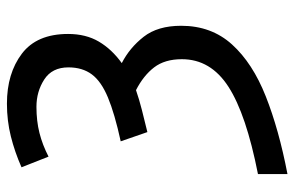

<svg xmlns="http://www.w3.org/2000/svg" viewBox="-164 -424 829 540"><g transform="rotate(-90 250.0 -154.5)"><path d="M30 157Q198 124 275.5 74Q353 24 353 -57Q353 -105 330 -135Q307 -165 266 -186Q240 -177 210.5 -169.5Q181 -162 148 -154L122 -229Q200 -246 245.5 -265Q291 -284 310.5 -310.5Q330 -337 330 -376Q330 -422 296 -444Q262 -466 219 -466Q179 -466 145.5 -457.5Q112 -449 79 -432L49 -508Q92 -527 136 -538Q180 -549 228 -549Q313 -549 368.5 -507Q424 -465 424 -377Q424 -327 402.5 -290.5Q381 -254 342 -226Q385 -204 416 -164.5Q447 -125 447 -59Q447 26 394.5 84Q342 142 248.5 179Q155 216 30 240Z"/></g></svg>

Font: Noto Sans Mono ExtraCondensed Medium
Style: Regular
Weight: 500
Width: 2
Designer: Monotype Design Team
Foundry: Monotype Imaging Inc.
Version: Version 2.014